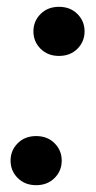

<svg xmlns="http://www.w3.org/2000/svg" viewBox="-20 -536 282 563"><path d="M86 7Q53 7 32 -14Q11 -35 11 -65Q11 -95 32 -116Q53 -137 86 -137Q119 -137 140 -116Q161 -95 161 -65Q161 -35 140 -14Q119 7 86 7ZM153 -372Q120 -372 99 -393Q78 -414 78 -444Q78 -474 99 -495Q120 -516 153 -516Q186 -516 207 -495Q228 -474 228 -444Q228 -414 207 -393Q186 -372 153 -372Z"/></svg>

Font: DM Sans SemiBold
Style: Italic
Weight: 600
Italic angle: -10°
Designer: Colophon Foundry, Jonny Pinhorn
Foundry: Colophon Foundry
Version: Version 4.004;gftools[0.9.30]